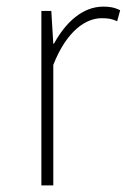

<svg xmlns="http://www.w3.org/2000/svg" viewBox="-20 -560 383 580"><path d="M105 0H141V-364C182 -468 240 -505 287 -505C308 -505 317 -503 334 -496L343 -529C325 -538 310 -540 292 -540C229 -540 178 -492 143 -428H141L135 -527H105Z"/></svg>

Font: Noto Sans CJK Thin
Style: Regular
Weight: 100
Designer: Ryoko NISHIZUKA (kana & ideographs); Paul D. Hunt (Latin, Greek & Cyrillic); Wenlong ZHANG (bopomofo); Sandoll Communica
Foundry: Adobe Systems Incorporated
Version: Version 1.000;PS 1;hotconv 1.0.78;makeotf.lib2.5.61930